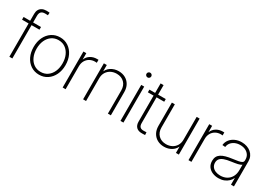

<svg xmlns="http://www.w3.org/2000/svg" viewBox="16 -1570 3397 2414"><g transform="rotate(30 1714.5 -362.5)"><path d="M256.3 -522.5V-483.4H3.4V-522.5ZM98.6 0V-624Q98.6 -659.2 112.5 -683.8Q126.5 -708.5 152.3 -721.7Q178.2 -734.9 213.4 -734.9Q227.1 -734.9 239.5 -734.1Q252 -733.4 259.8 -732.4L257.3 -693.8Q249.5 -694.3 238 -694.8Q226.6 -695.3 215.8 -695.3Q178.2 -695.3 159.9 -676.5Q141.6 -657.7 141.6 -619.1V0Z M532.2 9.8Q464.4 9.8 411.9 -25.1Q359.4 -60.1 330.1 -121.1Q300.8 -182.1 300.8 -260.3Q300.8 -339.4 330.1 -400.4Q359.4 -461.4 411.9 -496.3Q464.4 -531.2 532.2 -531.2Q600.1 -531.2 652.1 -496.3Q704.1 -461.4 733.6 -400.4Q763.2 -339.4 763.2 -260.3Q763.2 -182.1 733.6 -121.1Q704.1 -60.1 652.1 -25.1Q600.1 9.8 532.2 9.8ZM532.2 -30.8Q588.4 -30.8 630.6 -60.1Q672.9 -89.4 696.3 -141.4Q719.7 -193.4 719.7 -260.3Q719.7 -327.6 696.3 -379.6Q672.9 -431.6 630.6 -461.2Q588.4 -490.7 532.2 -490.7Q476.1 -490.7 433.6 -461.2Q391.1 -431.6 367.7 -379.6Q344.2 -327.6 344.2 -260.3Q344.2 -193.4 367.7 -141.4Q391.1 -89.4 433.6 -60.1Q476.1 -30.8 532.2 -30.8Z M872.1 0V-522.5H914.1V-432.1H915.5Q933.1 -476.1 973.9 -501.7Q1014.6 -527.3 1068.4 -527.3Q1074.7 -527.3 1079.1 -527.1Q1083.5 -526.9 1088.4 -526.9V-483.4Q1085 -483.9 1078.6 -484.6Q1072.3 -485.4 1063.5 -485.4Q1021.5 -485.4 987.8 -466.6Q954.1 -447.8 934.6 -413.8Q915 -379.9 915 -334V0Z M1211.9 -331.1V0H1168.9V-522.5H1211.4V-401.9H1200.2Q1220.7 -467.3 1270.5 -499Q1320.3 -530.8 1381.8 -530.8Q1437 -530.8 1479.7 -507.3Q1522.5 -483.9 1547.1 -440.7Q1571.8 -397.5 1571.8 -337.4V0H1528.8V-335Q1528.8 -406.7 1486.8 -448.5Q1444.8 -490.2 1376 -490.2Q1329.6 -490.2 1292.5 -470.7Q1255.4 -451.2 1233.6 -415.5Q1211.9 -379.9 1211.9 -331.1Z M1711.4 0V-522.5H1754.4V0ZM1732.9 -643.1Q1718.8 -643.1 1708.5 -653.1Q1698.2 -663.1 1698.2 -677.2Q1698.2 -691.9 1708.5 -701.9Q1718.8 -711.9 1732.9 -711.9Q1747.6 -711.9 1757.6 -701.9Q1767.6 -691.9 1767.6 -677.2Q1767.6 -663.6 1757.6 -653.3Q1747.6 -643.1 1732.9 -643.1Z M2067.4 -522.5V-483.4H1830.1V-522.5ZM1913.1 -660.6H1956.1V-108.9Q1956.1 -71.3 1973.6 -54Q1991.2 -36.6 2028.3 -38.1Q2037.6 -38.6 2047.4 -38.8Q2057.1 -39.1 2066.4 -39.6L2068.4 -0.5Q2058.6 0 2047.9 0.2Q2037.1 0.5 2026.9 1Q1971.7 2.9 1942.4 -25.1Q1913.1 -53.2 1913.1 -106Z M2346.2 8.3Q2291.5 8.3 2248.5 -15.1Q2205.6 -38.6 2180.9 -82Q2156.2 -125.5 2156.2 -185.1V-522.5H2199.2V-187Q2199.2 -115.7 2241.5 -74Q2283.7 -32.2 2352.1 -32.2Q2398.4 -32.2 2435.5 -51.5Q2472.7 -70.8 2494.4 -106.7Q2516.1 -142.6 2516.1 -191.4V-522.5H2559.1V0H2516.6V-120.1H2527.3Q2507.3 -55.2 2457.8 -23.4Q2408.2 8.3 2346.2 8.3Z M2698.7 0V-522.5H2740.7V-432.1H2742.2Q2759.8 -476.1 2800.5 -501.7Q2841.3 -527.3 2895 -527.3Q2901.4 -527.3 2905.8 -527.1Q2910.2 -526.9 2915 -526.9V-483.4Q2911.6 -483.9 2905.3 -484.6Q2898.9 -485.4 2890.1 -485.4Q2848.1 -485.4 2814.5 -466.6Q2780.8 -447.8 2761.2 -413.8Q2741.7 -379.9 2741.7 -334V0Z M3135.7 8.8Q3088.9 8.8 3048.8 -8.1Q3008.8 -24.9 2984.4 -58.6Q2960 -92.3 2960 -142.1Q2960 -177.7 2973.1 -203.1Q2986.3 -228.5 3012.7 -245.6Q3039.1 -262.7 3078.4 -273.7Q3117.7 -284.7 3170.4 -291.5Q3216.3 -297.4 3248.8 -303.2Q3281.2 -309.1 3298.6 -319.8Q3315.9 -330.6 3315.9 -351.6V-364.7Q3315.9 -401.9 3297.4 -430.2Q3278.8 -458.5 3245.8 -474.6Q3212.9 -490.7 3169.4 -490.7Q3127.4 -490.7 3093.8 -475.6Q3060.1 -460.4 3039.6 -434.1Q3019 -407.7 3016.1 -374.5L2973.1 -377.9Q2977.5 -422.9 3004.2 -457.3Q3030.8 -491.7 3073.7 -511.2Q3116.7 -530.8 3169.4 -530.8Q3209.5 -530.8 3244.1 -518.8Q3278.8 -506.8 3304.4 -485.1Q3330.1 -463.4 3344.5 -432.6Q3358.9 -401.9 3358.9 -364.3V0H3315.9V-96.2H3314.5Q3301.3 -66.4 3276.4 -42.7Q3251.5 -19 3216.1 -5.1Q3180.7 8.8 3135.7 8.8ZM3139.6 -31.2Q3191.9 -31.2 3231.4 -53Q3271 -74.7 3293.5 -115.2Q3315.9 -155.8 3315.9 -210.9V-290.5Q3307.1 -283.2 3293.5 -277.6Q3279.8 -272 3261.2 -267.6Q3242.7 -263.2 3219.7 -259.8Q3196.8 -256.3 3170.4 -252.4Q3113.3 -245.1 3076.2 -231.4Q3039.1 -217.8 3021.2 -195.8Q3003.4 -173.8 3003.4 -140.6Q3003.4 -106 3021.5 -81.3Q3039.6 -56.6 3070.6 -43.9Q3101.6 -31.2 3139.6 -31.2Z"/></g></svg>

Font: Inter 28pt ExtraLight
Style: Regular
Weight: 250
Designer: Rasmus Andersson
Foundry: rsms
Version: Version 4.001;git-66647c0bb